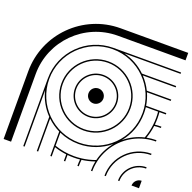

<svg xmlns="http://www.w3.org/2000/svg" viewBox="-166 -1166 1333 1333"><g transform="rotate(20 500.0 -500.0)"><path d="M945 0H1000V-55C970 -55 945 -30 945 0ZM145 0H155V-416C170.1 -353.7 201.8 -297.7 245 -253.1V0H255V-243.2C281.4 -217.9 311.8 -196.7 345 -180.6V0H355V-68.6C383.8 -58.9 413.9 -52 445 -48.3V0H455V-47.2C469.8 -45.7 484.8 -45 500 -45C516.9 -45 532 -45.8 547.4 -47.4C545.8 -31.8 545 -16 545 0H555C555 -16.4 555.9 -32.7 557.6 -48.6C590.3 -52.8 622 -60.4 652.1 -71.1C646.6 -44 645 -21.7 645 0H655C655 -23.3 656.9 -47.4 663.8 -77.8C693.7 -205.7 794.2 -306.7 922.2 -336.2C947.2 -342 973.2 -345 1000 -345V-355C975.7 -355 951.9 -352.5 928.9 -347.9C939.6 -378 947.2 -409.7 951.4 -442.4C967.3 -444.1 983.6 -445 1000 -445V-455C984 -455 968.1 -454.2 952.6 -452.6C954.2 -468.1 955 -484 955 -500C955 -515.2 954.3 -530.2 952.8 -545H1000V-555H850.8C845.8 -586.6 836.8 -616.8 824.1 -645H1000V-655H819.4C803.3 -688.2 782.1 -718.6 756.8 -745H1000V-755H746.9C702.3 -798.2 646.3 -829.9 584 -845H1000V-855H500C304 -855 145 -696 145 -500ZM845 0H855C855 -80 920 -145 1000 -145V-155C914.4 -155 845 -85.6 845 0ZM745 0H755C755 -135.2 864.8 -245 1000 -245V-255C859.2 -255 745 -140.8 745 0ZM445 -500C445 -469.6 469.6 -445 500 -445C530.4 -445 555 -469.6 555 -500C555 -530.4 530.4 -555 500 -555C469.6 -555 445 -530.4 445 -500ZM345 -500C345 -414.4 414.4 -345 500 -345C585.6 -345 655 -414.4 655 -500C655 -585.6 585.6 -655 500 -655C414.4 -655 345 -585.6 345 -500ZM355 -500C355 -580 420 -645 500 -645C580 -645 645 -580 645 -500C645 -420 580 -355 500 -355C420 -355 355 -420 355 -500ZM245 -500C245 -359.2 359.2 -245 500 -245C640.8 -245 755 -359.2 755 -500C755 -640.8 640.8 -755 500 -755C359.2 -755 245 -640.8 245 -500ZM255 -500C255 -635.2 364.8 -745 500 -745C635.2 -745 745 -635.2 745 -500C745 -364.8 635.2 -255 500 -255C364.8 -255 255 -364.8 255 -500ZM0 0H55V-500C55 -745.6 254.4 -945 500 -945H1000V-1000H500C224 -1000 0 -776 0 -500ZM773.4 -273.1C824.1 -334 855 -412.5 855 -500C855 -515.2 854 -530.3 852.2 -545H942.8C944.2 -530.2 945 -515.2 945 -500C945 -482.2 944 -464.7 941.9 -447.5C937.7 -412 929.4 -377.8 917.3 -345.3C863.5 -332.5 814.6 -307.4 773.4 -273.1ZM355 -79.2V-175.9C399.3 -156 448.4 -145 500 -145C585.5 -145 665.3 -175.6 727.6 -227.3C693.1 -186 667.8 -136.7 654.7 -82.7C622.2 -70.6 588 -62.3 552.5 -58.1C535.3 -56 518.8 -55 500 -55C449.2 -55 400.5 -63.5 355 -79.2ZM155 -500C155 -690.4 309.6 -845 500 -845C690.4 -845 845 -690.4 845 -500C845 -304.6 686.5 -155 500 -155C309.6 -155 155 -309.6 155 -500Z"/></g></svg>

Font: GlukFramesM7
Style: Medium
Weight: 500
Monospace: yes
Designer: gluk
Foundry: gluk
Version: Version 1.01